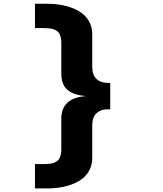

<svg xmlns="http://www.w3.org/2000/svg" viewBox="-20 -840 890 1046"><path d="M564.5 -388.5H580.5V-244.5H564.5Q528 -244.5 505.2 -222.8Q482.5 -201 482.5 -157V20.5Q482.5 63 462.2 95.8Q442 128.5 407 148Q372 167.5 329.2 177Q286.5 186.5 237.5 186.5H170.5V54H203.5Q219.5 54 228.5 53.8Q237.5 53.5 251 52Q264.5 50.5 272.2 47.5Q280 44.5 289 38.8Q298 33 302.8 24.8Q307.5 16.5 310.8 3.8Q314 -9 314 -25.5V-193.5Q314 -306.5 448.5 -316.5Q418 -319 395.2 -325.8Q372.5 -332.5 353.2 -346Q334 -359.5 324 -383Q314 -406.5 314 -439.5V-607.5Q314 -624 310.8 -636.8Q307.5 -649.5 302.8 -657.8Q298 -666 289 -671.8Q280 -677.5 272.2 -680.5Q264.5 -683.5 251 -685Q237.5 -686.5 228.5 -686.8Q219.5 -687 203.5 -687H170.5V-819.5H237.5Q286.5 -819.5 329.2 -810Q372 -800.5 407 -781Q442 -761.5 462.2 -728.8Q482.5 -696 482.5 -653.5V-476Q482.5 -432 505.2 -410.2Q528 -388.5 564.5 -388.5Z"/></svg>

Font: League Mono Wide ExtraBold
Style: Regular
Weight: 800
Width: 8
Designer: Tyler Finck
Foundry: The League of Moveable Type / Tyler Finck
Version: Version 2.210